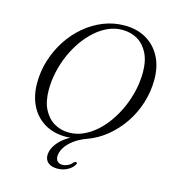

<svg xmlns="http://www.w3.org/2000/svg" viewBox="-131 -819 1023 1135"><g transform="rotate(15 381.0 -252.0)"><path d="M491.5 -712.5Q568 -712.5 624.5 -679.5Q681 -646.5 712 -587.2Q743 -528 743 -449Q743 -374.5 721.2 -305.2Q699.5 -236 659.8 -177.2Q620 -118.5 566.8 -74.8Q513.5 -31 450 -8Q403 9 371 33.5Q339 58 322.8 85.2Q306.5 112.5 306.5 137.5Q306.5 157.5 317.8 168Q329 178.5 347.5 178.5Q363.5 178.5 380 170.8Q396.5 163 408 148.5Q412.5 144.5 415.8 142.8Q419 141 423 142Q426.5 142.5 428.2 146Q430 149.5 426 155.5Q416.5 175 388.5 191.5Q360.5 208 324 208Q288 208 268 191.5Q248 175 248 146.5Q248 122.5 261.2 96.8Q274.5 71 301.2 46.8Q328 22.5 368 3L370 8.5Q354.5 11 344.2 12Q334 13 324.5 13Q249.5 13 194 -20Q138.5 -53 108.5 -112.5Q78.5 -172 78.5 -251Q78.5 -323 99.8 -390.8Q121 -458.5 159 -517Q197 -575.5 248.8 -619.2Q300.5 -663 362.2 -687.8Q424 -712.5 491.5 -712.5ZM155.5 -229Q155.5 -158 179.8 -110.5Q204 -63 244.8 -39.2Q285.5 -15.5 335 -15.5Q380 -15.5 422 -34.2Q464 -53 501 -86Q538 -119 568.2 -163Q598.5 -207 620.8 -258.5Q643 -310 654.8 -364.8Q666.5 -419.5 666.5 -473.5Q666.5 -541 643.2 -588Q620 -635 579.2 -659.5Q538.5 -684 485 -684Q441 -684 400 -666Q359 -648 322.2 -615.5Q285.5 -583 255 -539.8Q224.5 -496.5 202.2 -445.8Q180 -395 167.8 -339.8Q155.5 -284.5 155.5 -229Z"/></g></svg>

Font: Fraunces Light
Style: Italic
Weight: 300
Italic angle: -16°
Version: Version 1.000;[b76b70a41]